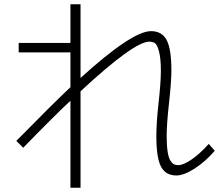

<svg xmlns="http://www.w3.org/2000/svg" viewBox="-20 -812 1040 894"><path d="M67 -612H308V-792H355V-449Q595 -667 683 -667Q734 -667 756 -625.5Q778 -584 778 -485Q778 -431 767 -332Q756 -233 756 -180Q756 -135 760.5 -106Q765 -77 773.5 -64Q782 -51 790 -47Q798 -43 810 -43Q833 -43 871.5 -69Q910 -95 952 -142L980 -110Q936 -59 886 -27Q836 5 801 5Q751 5 729.5 -36.5Q708 -78 708 -177Q708 -240 718 -330Q729 -427 729 -482Q729 -540 720.5 -572Q712 -604 701.5 -611Q691 -618 675 -618Q604 -618 355 -387V62H308V-343Q237 -277 88 -124L56 -156Q227 -330 308 -406V-568H67Z"/></svg>

Font: Mplus 1p Light
Style: Regular
Weight: 300
Version: Version 1.061